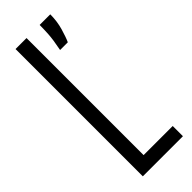

<svg xmlns="http://www.w3.org/2000/svg" viewBox="-224 -682 704 704"><g transform="rotate(-45 127.5 -330.0)"><path d="M41 0V-660H98V-53H249V0ZM154 -542Q163 -587 164.5 -614Q166 -641 166 -660H221Q221 -624 211.5 -591.5Q202 -559 194 -542Z"/></g></svg>

Font: Bricolage Grotesque 96pt Condensed ExtraLight
Style: Regular
Weight: 200
Width: 3
Designer: Mathieu Triay
Foundry: Atelier Triay
Version: Version 1.001; ttfautohint (v1.8.4.7-5d5b);gftools[0.9.33.de